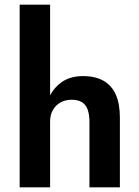

<svg xmlns="http://www.w3.org/2000/svg" viewBox="-20 -800 595 820"><path d="M194 0H64V-780H194V-393Q212 -427 243 -449Q280 -475 334 -475Q388 -475 423 -454.5Q458 -434 475 -395Q492 -356 492 -298V0H362V-280Q362 -310 354.5 -331.5Q347 -353 330 -363.5Q313 -374 286 -374Q259 -374 238.5 -362.5Q218 -351 206 -330.5Q194 -310 194 -280Z"/></svg>

Font: Venryn Sans SemiBold
Style: Regular
Weight: 600
Designer: Owen Earl, indestructible type* (font) & Cristiano Sobral (main changes)
Version: Version 3.60;October 28, 2020;FontCreator 13.0.0.2681 64-bit